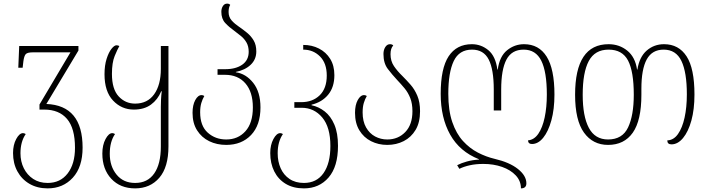

<svg xmlns="http://www.w3.org/2000/svg" viewBox="-20 -790 3911 1060"><path d="M243 250Q186 250 143 225Q100 200 76 156Q52 112 52 55Q52 10 69.5 -22.5Q87 -55 107 -55Q114 -55 122 -50Q93 -8 93 56Q93 102 111.5 139Q130 176 163.5 198Q197 220 243 220Q313 220 353.5 167.5Q394 115 394 26Q394 -82 350 -133.5Q306 -185 224 -185H198V-213L369 -501H161Q131 -501 122 -491Q113 -481 109 -451L105 -416H81L86 -536H413V-511L236 -216Q436 -208 436 25Q436 132 382 191Q328 250 243 250Z M726 250Q644 250 594.5 197Q545 144 545 58Q545 11 562.5 -22Q580 -55 600 -55Q607 -55 615 -50Q586 -8 586 59Q586 128 623.5 174Q661 220 726 220Q795 220 831.5 167.5Q868 115 868 19V-200Q868 -219 869 -240.5Q870 -262 873 -286H870Q851 -240 813.5 -212.5Q776 -185 719 -185Q651 -185 604 -235Q557 -285 557 -380Q557 -429 568.5 -465Q580 -501 595.5 -520.5Q611 -540 623 -540Q631 -540 639 -536Q628 -517 613 -480.5Q598 -444 598 -382Q598 -298 635 -258Q672 -218 726 -218Q794 -218 831 -269.5Q868 -321 868 -410V-536H910V18Q910 133 859.5 191.5Q809 250 726 250Z M1229 10Q1177 10 1135 -10.5Q1093 -31 1068 -70.5Q1043 -110 1043 -167Q1043 -210 1058 -237.5Q1073 -265 1093 -265Q1101 -265 1108 -260Q1098 -243 1091.5 -221.5Q1085 -200 1085 -170Q1085 -95 1127 -57.5Q1169 -20 1229 -20Q1294 -20 1335 -65.5Q1376 -111 1376 -197Q1376 -282 1335 -329.5Q1294 -377 1222 -377H1181V-408H1223Q1282 -408 1317.5 -433Q1353 -458 1353 -504Q1353 -534 1341 -555Q1329 -576 1310.5 -591Q1292 -606 1272 -621Q1245 -640 1223.5 -663Q1202 -686 1202 -725Q1202 -743 1210.5 -756.5Q1219 -770 1234 -770Q1245 -770 1251 -763Q1242 -749 1242 -724Q1242 -696 1259 -677Q1276 -658 1300 -642Q1322 -627 1344 -609Q1366 -591 1380.5 -566.5Q1395 -542 1395 -506Q1395 -462 1364 -432.5Q1333 -403 1282 -393V-391Q1338 -383 1378 -332.5Q1418 -282 1418 -197Q1418 -99 1366 -44.5Q1314 10 1229 10Z M1658 250Q1599 250 1557.5 225Q1516 200 1494 156Q1472 112 1472 55Q1472 10 1489.5 -22.5Q1507 -55 1527 -55Q1534 -55 1542 -50Q1513 -8 1513 56Q1513 102 1529.5 139Q1546 176 1578.5 198Q1611 220 1658 220Q1728 220 1766 166Q1804 112 1804 16Q1804 -88 1759 -141.5Q1714 -195 1645 -195H1605V-226H1643Q1706 -226 1745 -264Q1784 -302 1784 -373Q1784 -441 1746.5 -478.5Q1709 -516 1654 -516V-542Q1702 -542 1741 -522Q1780 -502 1803 -465Q1826 -428 1826 -375Q1826 -309 1792 -267.5Q1758 -226 1700 -212V-209Q1739 -201 1772.5 -175Q1806 -149 1826 -102Q1846 -55 1846 15Q1846 130 1794 190Q1742 250 1658 250Z M2118 10Q2069 10 2028.5 -10.5Q1988 -31 1964 -70.5Q1940 -110 1940 -167Q1940 -210 1955 -237.5Q1970 -265 1990 -265Q1998 -265 2005 -260Q1995 -243 1988.5 -221.5Q1982 -200 1982 -169Q1982 -120 2001 -86.5Q2020 -53 2051 -36.5Q2082 -20 2118 -20Q2178 -20 2217.5 -61Q2257 -102 2257 -176Q2257 -218 2245 -248.5Q2233 -279 2213.5 -302.5Q2194 -326 2173 -348Q2145 -378 2121 -409.5Q2097 -441 2097 -492Q2097 -514 2107 -530Q2117 -546 2133 -546Q2145 -546 2151 -539Q2136 -523 2136 -491Q2136 -453 2155 -425Q2174 -397 2202 -370Q2224 -348 2246.5 -322.5Q2269 -297 2284 -261.5Q2299 -226 2299 -176Q2299 -114 2274.5 -73Q2250 -32 2209 -11Q2168 10 2118 10Z M2856 250Q2856 209 2827.5 178.5Q2799 148 2752 131.5Q2705 115 2648 115Q2607 115 2573.5 122.5Q2540 130 2516 142L2504 122Q2527 110 2558 101.5Q2589 93 2624 91V89Q2518 47 2465.5 -46.5Q2413 -140 2413 -272Q2413 -413 2457 -479.5Q2501 -546 2585 -546Q2636 -546 2676 -513Q2716 -480 2726 -406H2728Q2738 -479 2779.5 -512.5Q2821 -546 2873 -546Q2955 -546 2998 -477.5Q3041 -409 3041 -268Q3041 -187 3024 -125.5Q3007 -64 2979 -29.5Q2951 5 2917 5Q2896 5 2895 -15Q2929 -18 2952 -51.5Q2975 -85 2987 -141.5Q2999 -198 2999 -268Q2999 -393 2968.5 -454.5Q2938 -516 2871 -516Q2805 -516 2776 -461Q2747 -406 2747 -296V-180H2706V-296Q2706 -407 2678 -461.5Q2650 -516 2586 -516Q2515 -516 2485 -453Q2455 -390 2455 -272Q2455 -180 2477 -116Q2499 -52 2536 -11.5Q2573 29 2618.5 52.5Q2664 76 2711 87Q2793 106 2839.5 143Q2886 180 2886 222Q2886 250 2856 250Z M3337 10Q3253 10 3204 -58Q3155 -126 3155 -267Q3155 -546 3340 -546Q3399 -546 3443 -510.5Q3487 -475 3497 -406H3499Q3510 -476 3550.5 -511Q3591 -546 3646 -546Q3727 -546 3770.5 -479Q3814 -412 3814 -268Q3814 -186 3797 -124.5Q3780 -63 3751 -28Q3722 7 3687 7Q3664 7 3664 -15Q3699 -16 3723 -50Q3747 -84 3759.5 -141Q3772 -198 3772 -269Q3772 -391 3742 -453.5Q3712 -516 3644 -516Q3580 -516 3550.5 -462Q3521 -408 3521 -300V-267Q3521 -125 3473.5 -57.5Q3426 10 3337 10ZM3337 -20Q3416 -20 3447.5 -86.5Q3479 -153 3479 -267Q3479 -395 3447.5 -455.5Q3416 -516 3340 -516Q3264 -516 3230.5 -453Q3197 -390 3197 -267Q3197 -148 3231 -84Q3265 -20 3337 -20Z"/></svg>

Font: Noto Serif Georgian SemiCondensed ExtraLight
Style: Regular
Weight: 200
Width: 4
Designer: Monotype Design Team, Akaki Razmadze
Foundry: Google LLC
Version: Version 2.003; ttfautohint (v1.8.4.7-5d5b)